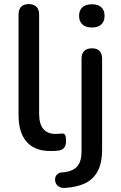

<svg xmlns="http://www.w3.org/2000/svg" viewBox="-20 -732 593 942"><path d="M228 9Q150 9 110.5 -36.5Q71 -82 71 -168V-661Q71 -686 84 -699Q97 -712 121 -712Q145 -712 158.5 -699Q172 -686 172 -661V-174Q172 -124 192.5 -99.5Q213 -75 252 -75Q261 -75 268 -75.5Q275 -76 282 -77Q294 -78 299 -70.5Q304 -63 304 -40Q304 -19 295 -7.5Q286 4 266 7Q257 8 247 8.5Q237 9 228 9ZM299 190Q281 191 269.5 184Q258 177 253.5 166Q249 155 250.5 143.5Q252 132 260.5 123.5Q269 115 283 114Q333 111 356.5 87Q380 63 380 11V-444Q380 -469 393.5 -482Q407 -495 431 -495Q456 -495 468.5 -482Q481 -469 481 -444V3Q481 65 460.5 105.5Q440 146 400 166Q360 186 299 190ZM431 -597Q401 -597 384.5 -612Q368 -627 368 -654Q368 -682 384.5 -696.5Q401 -711 431 -711Q461 -711 477 -696.5Q493 -682 493 -654Q493 -627 477 -612Q461 -597 431 -597Z"/></svg>

Font: Nunito SemiBold
Style: Regular
Weight: 600
Designer: Vernon Adams
Foundry: Vernon Adams
Version: Version 3.602